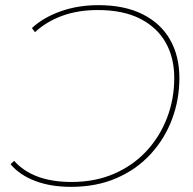

<svg xmlns="http://www.w3.org/2000/svg" viewBox="-20 -723 751 746"><path d="M362 -703Q464 -703 534.5 -667.5Q605 -632 641 -568.5Q677 -505 677 -420Q677 -336 648.5 -260Q620 -184 565.5 -124.5Q511 -65 433 -31Q355 3 256 3Q177 3 116.5 -20Q56 -43 21 -85L35 -98Q108 -16 258 -16Q350 -16 423.5 -48Q497 -80 549 -136Q601 -192 629 -265Q657 -338 657 -420Q657 -499 623.5 -558Q590 -617 524 -650.5Q458 -684 360 -684Q283 -684 221.5 -661.5Q160 -639 116 -598L104 -614Q148 -655 215.5 -679Q283 -703 362 -703Z"/></svg>

Font: Montserrat Thin
Style: Italic
Weight: 100
Italic angle: -11.3°
Designer: Julieta Ulanovsky
Foundry: Julieta Ulanovsky
Version: Version 9.000; ttfautohint (v1.8.4.7-5d5b)